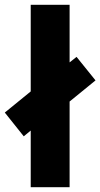

<svg xmlns="http://www.w3.org/2000/svg" viewBox="-48 -780 418 800"><path d="M80 0H242V-357L350 -445L271 -543L242 -520V-760H80V-399L-28 -311L51 -212L80 -236Z"/></svg>

Font: Noto Sans Lao ExtraCondensed Black
Style: Regular
Weight: 900
Width: 2
Designer: Monotype Design Team
Foundry: Monotype Imaging Inc.
Version: Version 2.003